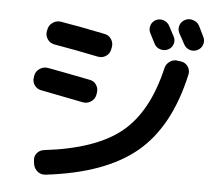

<svg xmlns="http://www.w3.org/2000/svg" viewBox="-58 -886 1115 993"><g transform="rotate(5 500.0 -389.0)"><path d="M861.3 -600.6Q884.8 -596.7 897.5 -577.6Q910.2 -558.6 905.3 -536.1Q844.7 -261.7 683.1 -127Q521.5 7.8 214.8 43.9Q190.4 46.9 172.4 32.2Q154.3 17.6 150.4 -5.9L148.4 -21.5Q144.5 -43.9 158.2 -61.5Q171.9 -79.1 195.3 -82Q460.9 -113.3 592.8 -220.2Q724.6 -327.1 778.3 -556.6Q783.2 -580.1 803.2 -593.8Q823.2 -607.4 845.7 -602.5ZM788.1 -656.2Q769.5 -647.5 748.5 -653.8Q727.5 -660.2 717.8 -678.7Q712.9 -687.5 704.1 -705.1Q695.3 -722.7 690.4 -732.4Q680.7 -751 687 -771.5Q693.4 -792 711.9 -801.8Q731.4 -811.5 752.4 -804.7Q773.4 -797.9 784.2 -778.3Q789.1 -769.5 797.9 -752Q806.6 -734.4 812.5 -724.6Q822.3 -705.1 814.9 -685.1Q807.6 -665 788.1 -656.2ZM937.5 -793Q942.4 -783.2 951.7 -764.2Q960.9 -745.1 964.8 -737.3Q974.6 -717.8 967.8 -697.3Q960.9 -676.8 940.9 -667Q920.9 -657.2 900.4 -664.1Q879.9 -670.9 869.1 -691.4Q860.4 -709 839.8 -745.1Q830.1 -764.6 836.4 -785.2Q842.8 -805.7 862.8 -815.9Q882.8 -826.2 905.3 -818.8Q927.7 -811.5 937.5 -793ZM155.3 -388.7Q131.8 -392.6 118.7 -411.6Q105.5 -430.7 110.4 -454.1L111.3 -460.9Q115.2 -484.4 136.2 -498Q157.2 -511.7 179.7 -506.8Q235.4 -497.1 398.4 -464.8Q421.9 -460.9 434.1 -441.4Q446.3 -421.9 441.4 -398.4L440.4 -390.6Q435.5 -367.2 416 -354.5Q396.5 -341.8 374 -345.7Q183.6 -383.8 155.3 -388.7ZM454.1 -708Q477.5 -704.1 490.2 -684.1Q502.9 -664.1 498 -640.6L496.1 -631.8Q492.2 -608.4 472.7 -595.7Q453.1 -583 429.7 -587.9Q305.7 -613.3 202.1 -630.9Q178.7 -634.8 165.5 -653.8Q152.3 -672.9 156.2 -696.3L158.2 -704.1Q162.1 -727.5 182.1 -741.2Q202.1 -754.9 224.6 -751Q325.2 -734.4 454.1 -708Z"/></g></svg>

Font: Rounded Mgen+ 1mn bold
Style: Bold
Weight: 700
Designer: [Source Han Sans]
Ryoko NISHIZUKA  (kana & ideographs); Paul D. Hunt (Latin, Greek & Cyrillic); Wenlong ZHANG  (bopomofo
Version: Version 1.059.20150602